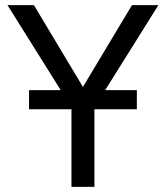

<svg xmlns="http://www.w3.org/2000/svg" viewBox="-20 -725 644 745"><path d="M92.7 -301V-375.2H511V-301ZM236.6 -341.7 9.1 -705H111.7L312.5 -369.9H291.1L492 -705H594.5L367.1 -341.7ZM257.3 0V-361.7H346.3V0Z"/></svg>

Font: TikTok Sans Light
Style: Regular
Weight: 300
Version: Version 4.000